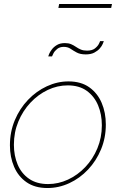

<svg xmlns="http://www.w3.org/2000/svg" viewBox="-20 -937 601 967"><path d="M219 10Q156 10 114 -19Q72 -48 51 -97Q30 -146 30 -205Q30 -273 54.5 -331.5Q79 -390 121 -434Q163 -478 216 -502.5Q269 -527 325 -527Q388 -527 429.5 -497.5Q471 -468 492 -419Q513 -370 513 -310Q513 -243 489 -185Q465 -127 423.5 -83Q382 -39 329 -14.5Q276 10 219 10ZM222 -10Q274 -10 322.5 -32.5Q371 -55 409.5 -95.5Q448 -136 470.5 -190Q493 -244 493 -306Q493 -361 474 -406.5Q455 -452 417 -479.5Q379 -507 321 -507Q269 -507 220.5 -484Q172 -461 133.5 -420Q95 -379 72.5 -325Q50 -271 50 -208Q50 -153 69 -108Q88 -63 126.5 -36.5Q165 -10 222 -10ZM412 -663Q384 -663 366.5 -672.5Q349 -682 335 -691.5Q321 -701 301 -701Q281 -701 268 -690.5Q255 -680 249 -668Q243 -656 242 -653H223Q223 -655 227.5 -665.5Q232 -676 241.5 -688.5Q251 -701 267 -710.5Q283 -720 307 -720Q325 -720 338 -714.5Q351 -709 362.5 -701Q374 -693 387 -687.5Q400 -682 418 -682Q444 -682 458 -693Q472 -704 478 -716Q484 -728 484 -730H503Q502 -727 497.5 -716Q493 -705 482.5 -693Q472 -681 455 -672Q438 -663 412 -663ZM274 -897 278 -917H544L540 -897Z"/></svg>

Font: Raleway Thin
Style: Italic
Weight: 100
Italic angle: -12°
Designer: Matt McInerney, Pablo Impallari, Rodrigo Fuenzalida
Foundry: Matt McInerney, Pablo Impallari, Rodrigo Fuenzalida
Version: Version 4.026